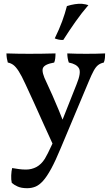

<svg xmlns="http://www.w3.org/2000/svg" viewBox="-20 -741 587 1010"><path d="M383 -298Q408 -359 395.5 -381.5Q383 -404 342 -412Q338 -423 336 -435.5Q334 -448 334 -460Q357 -459 381.5 -458.5Q406 -458 433 -458Q461 -458 486 -458.5Q511 -459 533 -460Q533 -449 532 -436.5Q531 -424 526 -412Q508 -408 496 -398.5Q484 -389 473 -369Q462 -349 447 -313L300 37Q272 105 249 147Q226 189 206 211Q186 233 166 241Q146 249 123 249Q92 249 72.5 240Q53 231 42 221Q38 205 39 181.5Q40 158 44 143Q61 146 79.5 148.5Q98 151 117 151Q146 151 171.5 137.5Q197 124 216 94Q228 75 255.5 15.5Q283 -44 314 -124ZM262 27Q237 -27 210 -87Q183 -147 158 -202.5Q133 -258 114 -298Q93 -344 78 -367Q63 -390 50 -399.5Q37 -409 21 -412Q18 -422 16 -434.5Q14 -447 14 -460Q43 -459 74 -458.5Q105 -458 133 -458Q162 -458 201.5 -458.5Q241 -459 272 -460Q272 -446 270.5 -433.5Q269 -421 265 -412Q213 -403 205.5 -382Q198 -361 225 -307Q239 -278 256 -239Q273 -200 289.5 -160.5Q306 -121 318 -89ZM313 -531Q302 -530 289.5 -532.5Q277 -535 268 -539Q292 -588 307 -629Q322 -670 332 -709Q354 -716 374 -719Q394 -722 411 -721Q421 -720 430 -718Q439 -716 445 -714Q411 -675 376.5 -626Q342 -577 313 -531Z"/></svg>

Font: Vollkorn Medium
Style: Regular
Weight: 500
Designer: Friedrich Althausen
Foundry: Friedrich Althausen
Version: Version 5.000